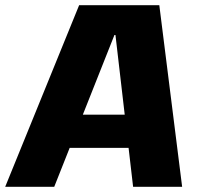

<svg xmlns="http://www.w3.org/2000/svg" viewBox="-52 -720 766 740"><path d="M253 -700H562L650 0H461L393 -585H389L157 0H-32ZM197 -278H498L480 -150H179Z"/></svg>

Font: Pathway Extreme SemiCondensed ExtraBold
Style: Italic
Weight: 800
Width: 4
Italic angle: -8°
Version: Version 1.001;gftools[0.9.26]